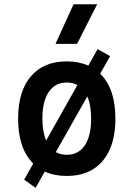

<svg xmlns="http://www.w3.org/2000/svg" viewBox="-20 -815 626 900"><path d="M147 65.4 93.3 27.3 135.7 -48.3Q64.9 -118.7 64.9 -258.8Q64.9 -387.2 124.8 -457.3Q184.6 -527.3 293 -527.3Q349.6 -527.3 394 -507.3L437.5 -585L496.1 -551.8L449.7 -469.7Q521 -399.4 521 -258.8Q521 -130.9 461.2 -60.5Q401.4 9.8 293 9.8Q234.9 9.8 189.9 -10.7ZM178.7 -258.8Q178.7 -196.8 196.3 -156.2L342.8 -416.5Q320.8 -428.2 293 -428.2Q238.3 -428.2 208.5 -384Q178.7 -339.8 178.7 -258.8ZM293 -89.4Q347.7 -89.4 377.4 -133.5Q407.2 -177.7 407.2 -258.8Q407.2 -321.8 389.2 -362.8L241.7 -102.1Q264.2 -89.4 293 -89.4ZM240.2 -609.4 324.7 -794.9H435.5L341.3 -609.4Z"/></svg>

Font: Caskaydia Cove Medium
Style: Regular
Weight: 500
Monospace: yes
Designer: Aaron Bell
Foundry: Saja Typeworks
Version: Version 4.300; ttfautohint (v1.8.3)